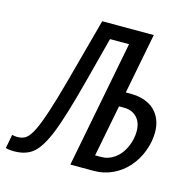

<svg xmlns="http://www.w3.org/2000/svg" viewBox="-152 -757 851 862"><g transform="rotate(15 274.0 -325.5)"><path d="M356.9 0H247.1L361.8 -590.3H273.4L218.8 -381.3Q173.3 -207.5 142.8 -130.4Q112.3 -53.2 78.6 -22.7Q44.9 7.8 -13.2 7.8Q-38.1 7.8 -51.8 2.9L-39.6 -61.5Q-30.3 -58.1 -15.1 -58.1Q12.2 -58.1 27.8 -71.8Q43.5 -85.4 58.8 -117.2Q74.2 -148.9 94.5 -210.9Q114.7 -272.9 139.6 -365Q164.6 -457 218.8 -658.7H458.5L403.8 -377.4H424.3Q497.6 -377.4 537.4 -339.6Q577.1 -301.8 577.1 -237.3Q577.1 -194.8 560.5 -150.4Q543.9 -106 513.7 -71.8Q483.4 -37.6 442.6 -18.8Q401.9 0 356.9 0ZM496.1 -221.2Q496.1 -262.2 473.6 -285.6Q451.2 -309.1 414.6 -309.1H390.6L343.8 -68.8H371.6Q405.8 -68.8 434.3 -89.4Q462.9 -109.9 479.5 -146.7Q496.1 -183.6 496.1 -221.2Z"/></g></svg>

Font: Cousine
Style: Italic
Weight: 400
Italic angle: -12°
Monospace: yes
Designer: Steve Matteson
Foundry: Monotype Imaging Inc.
Version: Version 1.21